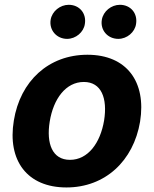

<svg xmlns="http://www.w3.org/2000/svg" viewBox="-20 -785 654 815"><path d="M262.1 10.7C426.1 10.7 546.5 -101.6 574.6 -268.5C601.9 -438.2 517.4 -552.6 351.2 -552.6C186.1 -552.6 65.7 -440.7 38.7 -273.1C10.7 -103.7 95.2 10.7 262.1 10.7ZM191.1 -269.2C206.7 -365.4 259.2 -437.1 335.9 -437.1C410.5 -437.1 436.8 -367.9 421.9 -273.8C405.9 -177.6 353.3 -106.5 277 -106.5C202.1 -106.5 175.8 -175.4 191.1 -269.2ZM195 -701.3C187.9 -657.7 219.8 -620 264.9 -620C301.8 -620 335.2 -648.4 340.2 -683.2C347.7 -728 317.5 -764.6 271.7 -764.6C235.1 -764.6 201 -737.2 195 -701.3ZM412.3 -701.3C404.8 -657 437.1 -620 482.2 -620C519.2 -620 552.6 -648.4 557.5 -683.2C565 -728 534.8 -764.6 489 -764.6C452.4 -764.6 418.3 -737.2 412.3 -701.3Z"/></svg>

Font: Magic Ui Pro
Style: Bold Italic
Weight: 700
Italic angle: -9.39999°
Designer: Stefan Endress, Andreas Faust
Version: Version 1.000;FEAKit 1.0